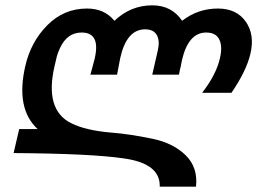

<svg xmlns="http://www.w3.org/2000/svg" viewBox="-20 -440 965 720"><path d="M319 -160Q320 -164 327 -189.5Q334 -215 335 -220Q358 -318 286 -318Q232 -318 205 -260Q196 -240 193 -228L185 -194Q146 -28 247 22Q301 49 395 57Q469 63 550 80Q629 96 676 142Q723 188 715 260H579Q582 173 444 154Q322 136 31 134L52 44H121Q38 -33 75 -193Q96 -284 158 -346Q220 -408 306 -408Q372 -408 409 -362Q470 -420 551 -420Q624 -420 663 -362Q722 -408 797 -408Q867 -408 901.5 -359Q936 -310 919 -238Q904 -174 848 -92H738Q792 -162 805 -223Q815 -265 802.5 -291.5Q790 -318 753 -318Q686 -318 662 -213Q661 -210 659.5 -200Q658 -190 656 -184L651 -160H551L572 -252Q580 -287 568 -308.5Q556 -330 524 -330Q455 -330 431 -223Q429 -215 419 -160Z"/></svg>

Font: Miedinger
Style: Bold-Italic
Weight: 700
Italic angle: -13°
Version: Version 001.000